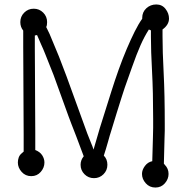

<svg xmlns="http://www.w3.org/2000/svg" viewBox="-20 -776 837 860"><path d="M78 -90 86 -97Q86 -128 86 -172Q86 -216 85.5 -266.5Q85 -317 85 -370.5Q85 -424 84.5 -474Q84 -524 84 -567Q84 -610 84 -639Q71 -655 71 -677Q71 -702 88.5 -719.5Q106 -737 131 -737Q156 -737 173.5 -719.5Q191 -702 191 -677Q191 -662 187 -655L202 -624L244 -523L278 -434L371 -178Q380 -154 387.5 -136.5Q395 -119 399 -106L427 -202L478 -364Q494 -415 511.5 -464Q529 -513 547.5 -556.5Q566 -600 583.5 -635Q601 -670 617 -692V-696Q617 -722 635.5 -739Q654 -756 680 -756Q706 -756 721.5 -736Q737 -716 737 -693Q737 -665 708 -644V-614Q708 -546 713 -450Q718 -354 718 -221Q718 -206 718 -190.5Q718 -175 717 -158L714 -43L718 -38Q735 -21 735 3Q735 26 718.5 45Q702 64 676 64Q650 64 633 45Q616 26 616 3Q616 -15 629 -32.5Q642 -50 662 -54L665 -159Q666 -182 666 -203.5Q666 -225 666 -244Q666 -365 661 -456.5Q656 -548 656 -611V-640Q653 -641 651 -642Q649 -643 647 -644Q627 -613 609.5 -573.5Q592 -534 572 -477L539 -384Q534 -369 525 -341Q516 -313 503 -271L477 -186Q475 -181 471.5 -168.5Q468 -156 463.5 -140Q459 -124 454 -107.5Q449 -91 445 -79Q461 -63 461 -38Q461 -13 443.5 4.5Q426 22 401 22Q376 22 358.5 4.5Q341 -13 341 -38Q341 -59 355 -76L322 -164Q313 -187 309 -197.5Q305 -208 300 -220.5Q295 -233 287 -255Q279 -277 262 -324L220 -440L183 -533Q174 -556 164 -577.5Q154 -599 146 -619L136 -617Q136 -594 136 -556Q136 -518 136.5 -472Q137 -426 137 -375Q137 -324 137.5 -275Q138 -226 138 -181.5Q138 -137 138 -104Q159 -96 169 -80.5Q179 -65 179 -48Q179 -25 162.5 -6Q146 13 120 13Q94 13 77 -6Q60 -25 60 -48Q60 -60 64 -71Q68 -82 78 -90Z"/></svg>

Font: Nelagoney
Style: Regular
Weight: 400
Designer: Kanati
Foundry: Kanati and Michael Everson
Version: Version 2.000